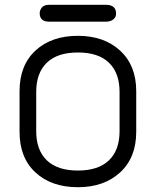

<svg xmlns="http://www.w3.org/2000/svg" viewBox="-20 -781 657 810"><path d="M426.8 -760.7H187.5C173.2 -760.7 162.9 -757 156.7 -749.5C150.6 -742 147.5 -734 147.5 -725.6C147.5 -701.5 160.8 -689.5 187.5 -689.5H426.8C439.1 -689.5 449.4 -692.5 457.5 -698.7C465.7 -704.9 469.7 -713.2 469.7 -723.6C469.7 -748.4 455.4 -760.7 426.8 -760.7ZM308.6 8.8C382.2 8.8 441.6 -12 486.8 -53.7C532.1 -95.4 554.7 -152.3 554.7 -224.6V-396.5C554.7 -468.7 532.1 -525.7 486.8 -567.4C441.6 -609 382.2 -629.9 308.6 -629.9C234.4 -629.9 174.8 -609.2 129.9 -567.9C85 -526.5 62.5 -469.4 62.5 -396.5V-224.6C62.5 -151.7 85 -94.6 129.9 -53.2C174.8 -11.9 234.4 8.8 308.6 8.8ZM308.6 -559.6C366.5 -559.6 410.3 -545.1 439.9 -516.1C469.6 -487.1 484.4 -446.3 484.4 -393.6V-227.5C484.4 -174.2 469.4 -133.1 439.5 -104.5C409.5 -75.8 365.9 -61.5 308.6 -61.5C251.3 -61.5 207.7 -75.8 177.7 -104.5C147.8 -133.1 132.8 -174.2 132.8 -227.5V-393.6C132.8 -446.3 147.6 -487.1 177.2 -516.1C206.9 -545.1 250.7 -559.6 308.6 -559.6Z"/></svg>

Font: Jura
Style: DemiBold
Weight: 600
Version: Version 2.5.1